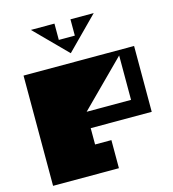

<svg xmlns="http://www.w3.org/2000/svg" viewBox="-140 -1114 1104 1228"><g transform="rotate(-15 412.0 -500.0)"><path d="M388 -402H682V-696ZM790 -730V-294H386V-186H494V0H58V-730ZM179 -1000H335V-892H441V-1000H595L387 -790Z"/></g></svg>

Font: El Pececito
Style: Regular
Weight: 400
Designer: deFharo
Foundry: deFharo
Version: El Pececito Version 1.000